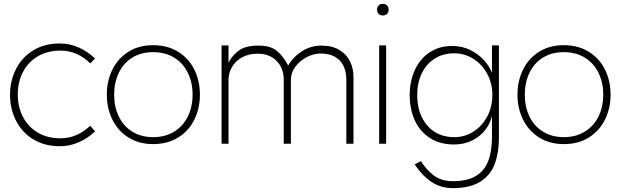

<svg xmlns="http://www.w3.org/2000/svg" viewBox="-20 -744 3234 994"><path d="M447 -93 472 -64Q435 -28 388 -7.5Q341 13 290 13Q211 13 152.5 -22.5Q94 -58 63 -119Q32 -180 32 -253Q32 -326 63 -387Q94 -448 152.5 -483.5Q211 -519 290 -519Q341 -519 388 -498Q435 -477 472 -441L447 -416Q415 -448 376 -465Q337 -482 293 -482Q225 -482 175 -452Q125 -422 98.5 -370.5Q72 -319 72 -255Q72 -191 98.5 -139.5Q125 -88 175 -58Q225 -28 293 -28Q337 -28 376 -45Q415 -62 447 -93Z M977 -254Q977 -317 952.5 -367Q928 -417 882 -445.5Q836 -474 773 -474Q710 -474 664.5 -445.5Q619 -417 595 -367Q571 -317 571 -254Q571 -191 595 -141Q619 -91 665 -62.5Q711 -34 773 -34Q835 -34 881.5 -62.5Q928 -91 952.5 -141Q977 -191 977 -254ZM1015 -254Q1015 -184 986.5 -125.5Q958 -67 903 -32.5Q848 2 773 2Q699 2 644.5 -32.5Q590 -67 561.5 -125.5Q533 -184 533 -254Q533 -325 561.5 -383Q590 -441 644 -475.5Q698 -510 773 -510Q848 -510 903 -475.5Q958 -441 986.5 -383Q1015 -325 1015 -254Z M1639 -467Q1604 -467 1568.5 -448.5Q1533 -430 1509.5 -399Q1486 -368 1486 -331V0H1449V-331Q1449 -391 1412 -428.5Q1375 -466 1314 -466Q1267 -466 1233 -447Q1199 -428 1181 -397Q1163 -366 1163 -331V0H1127V-509H1163V-419Q1179 -453 1214 -480.5Q1249 -508 1318 -508Q1380 -508 1413 -481Q1446 -454 1472 -405Q1500 -452 1545.5 -480Q1591 -508 1642 -508Q1701 -508 1738.5 -484.5Q1776 -461 1793 -424.5Q1810 -388 1810 -347V0H1773V-331Q1773 -372 1758.5 -402.5Q1744 -433 1714 -450Q1684 -467 1639 -467Z M1979 -509V0H1943V-509ZM1992 -694Q1992 -681 1984 -672.5Q1976 -664 1962 -664Q1948 -664 1940 -672.5Q1932 -681 1932 -694Q1932 -707 1940 -715.5Q1948 -724 1962 -724Q1976 -724 1984 -715.5Q1992 -707 1992 -694Z M2529 -252Q2529 -312 2502.5 -361.5Q2476 -411 2430.5 -439.5Q2385 -468 2333 -468Q2273 -468 2229.5 -440Q2186 -412 2163 -363Q2140 -314 2140 -252Q2140 -156 2191.5 -95Q2243 -34 2333 -34Q2386 -34 2431 -62.5Q2476 -91 2502.5 -141Q2529 -191 2529 -252ZM2324 230Q2262 230 2213.5 197.5Q2165 165 2127 107L2159 90Q2189 137 2227.5 165.5Q2266 194 2324 194Q2400 194 2444.5 166.5Q2489 139 2508 88.5Q2527 38 2527 -37V-144Q2519 -107 2493.5 -73Q2468 -39 2426 -17.5Q2384 4 2331 4Q2257 4 2205 -30Q2153 -64 2127 -122Q2101 -180 2101 -252Q2101 -321 2126.5 -379Q2152 -437 2202 -471.5Q2252 -506 2321 -506Q2374 -506 2417 -484Q2460 -462 2488 -429.5Q2516 -397 2527 -367V-509H2563V-31Q2563 45 2542 103Q2521 161 2468 195.5Q2415 230 2324 230Z M3103 -254Q3103 -317 3078.5 -367Q3054 -417 3008 -445.5Q2962 -474 2899 -474Q2836 -474 2790.5 -445.5Q2745 -417 2721 -367Q2697 -317 2697 -254Q2697 -191 2721 -141Q2745 -91 2791 -62.5Q2837 -34 2899 -34Q2961 -34 3007.5 -62.5Q3054 -91 3078.5 -141Q3103 -191 3103 -254ZM3141 -254Q3141 -184 3112.5 -125.5Q3084 -67 3029 -32.5Q2974 2 2899 2Q2825 2 2770.5 -32.5Q2716 -67 2687.5 -125.5Q2659 -184 2659 -254Q2659 -325 2687.5 -383Q2716 -441 2770 -475.5Q2824 -510 2899 -510Q2974 -510 3029 -475.5Q3084 -441 3112.5 -383Q3141 -325 3141 -254Z"/></svg>

Font: SUIT Variable
Style: Regular
Weight: 400
Designer: Sunn Youn; Korean Glyphs from Source Han Sans (Sandoll Communications; Soo-young Jang, Joo-yeon Kang)
Foundry: Sunn
Version: Version 1.150;FEAKit 1.0